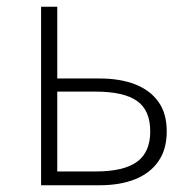

<svg xmlns="http://www.w3.org/2000/svg" viewBox="-20 -550 564 570"><path d="M102 0V-530H150V-317H275Q337 -317 381.5 -299.5Q426 -282 450.5 -247.5Q475 -213 475 -160Q475 -107 450.5 -71.5Q426 -36 381.5 -18Q337 0 275 0ZM150 -41H264Q347 -41 386.5 -69.5Q426 -98 426 -160Q426 -223 386.5 -250.5Q347 -278 264 -278H150Z"/></svg>

Font: Noto Sans KR ExtraLight
Style: Regular
Weight: 250
Designer: Ryoko NISHIZUKA  (kana, bopomofo & ideographs); Paul D. Hunt (Latin, Greek & Cyrillic); Sandoll Communications , Soo-you
Foundry: Adobe
Version: Version 2.004-H2;hotconv 1.0.118;makeotfexe 2.5.65603